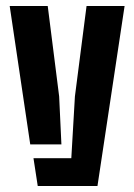

<svg xmlns="http://www.w3.org/2000/svg" viewBox="-20 -620 448 640"><path d="M12.3 -600H139.1L177.2 -298.5L184.7 -138.7H80.8ZM91.6 -92.6H217.7L229.7 -298.5L268.5 -600H395.3L304.9 0H105.8Z"/></svg>

Font: Big Shoulders Stencil Display SC Thin
Style: Regular
Weight: 100
Designer: Patric King
Foundry: XO Type Co
Version: Version 2.001